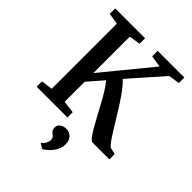

<svg xmlns="http://www.w3.org/2000/svg" viewBox="-280 -880 1286 1286"><g transform="rotate(45 363.0 -237.0)"><path d="M38 0V-51L119 -61V-678L39 -691V-743H322V-691L242 -678V-333.5L524.5 -678L441 -691V-743H694V-691L615 -678.5L408.5 -444.5Q432.5 -423 458.8 -388Q485 -353 512 -311.2Q539 -269.5 564.5 -227.2Q590 -185 612.8 -148.8Q635.5 -112.5 652.8 -89Q670 -65.5 680 -61.5L726.5 -50V0H568Q556.5 0 541 -19.5Q525.5 -39 506.5 -71.2Q487.5 -103.5 466.5 -143Q445.5 -182.5 423.5 -223Q401.5 -263.5 379.5 -299.2Q357.5 -335 336.5 -359.5L242 -251V-61L329.5 -50V0ZM448 136Q448 169.5 431.5 197.2Q415 225 394.2 243.8Q373.5 262.5 361 269H360L326 249.5L325 243.5Q339 236 348.8 217.2Q358.5 198.5 358.5 185.5Q358.5 170.5 352 162.5Q345.5 154.5 337.5 149Q329.5 143.5 322.8 134.5Q316 125.5 316 108.5Q316 89.5 326.5 78.5Q337 67.5 351 63Q365 58.5 374 58.5H377Q409 58.5 428.5 78.8Q448 99 448 136Z"/></g></svg>

Font: Merriweather 28pt SemiBold
Style: Regular
Weight: 600
Version: Version 2.100